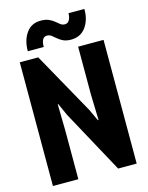

<svg xmlns="http://www.w3.org/2000/svg" viewBox="-133 -998 829 1079"><g transform="rotate(-15 281.0 -458.0)"><path d="M37.6 0V-719.7H145L345.7 -359.9L377.4 -292H381.3L377 -439V-719.7H524.9V0H417L217.8 -365.7L186 -436.5H182.6L185.5 -281.2V0ZM97.2 -768.1Q97.2 -832 127 -873.8Q156.7 -915.5 210.9 -915.5Q239.3 -915.5 257.8 -907.2Q276.4 -898.9 289.1 -887.9Q301.8 -877 313 -868.7Q324.2 -860.4 337.9 -860.4Q356 -860.4 364.7 -876.5Q373.5 -892.6 373.5 -915.5H465.8Q466.8 -853 436.3 -810.5Q405.8 -768.1 349.6 -768.1Q322.8 -768.1 304.7 -776.6Q286.6 -785.2 273.7 -796.6Q260.7 -808.1 249.3 -816.7Q237.8 -825.2 223.6 -825.2Q205.6 -825.2 197.8 -809.8Q189.9 -794.4 189.9 -768.1Z"/></g></svg>

Font: Reddit Mono ExtraBold
Style: Regular
Weight: 800
Monospace: yes
Designer: Stephen Hutchings
Foundry: Reddit
Version: Version 1.014